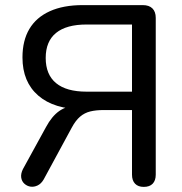

<svg xmlns="http://www.w3.org/2000/svg" viewBox="-20 -725 714 752"><path d="M543 7Q521 7 509 -5.5Q497 -18 497 -41V-294H386Q356 -294 333.5 -288.5Q311 -283 293.5 -268Q276 -253 261 -225L151 -22Q141 -5 127 1.5Q113 8 99.5 6Q86 4 75.5 -5.5Q65 -15 63 -30Q61 -45 70 -63L160 -227Q183 -270 212.5 -290.5Q242 -311 282 -311H309L304 -297Q192 -297 130 -350.5Q68 -404 68 -500Q68 -566 95 -611.5Q122 -657 175 -681Q228 -705 304 -705H539Q564 -705 577 -692Q590 -679 590 -655V-41Q590 -18 578 -5.5Q566 7 543 7ZM319 -366H497V-629H319Q240 -629 199.5 -596Q159 -563 159 -498Q159 -433 199.5 -399.5Q240 -366 319 -366Z"/></svg>

Font: Nunito Medium
Style: Regular
Weight: 500
Designer: Vernon Adams
Foundry: Vernon Adams
Version: Version 3.602